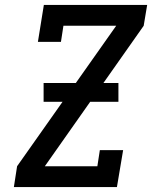

<svg xmlns="http://www.w3.org/2000/svg" viewBox="-20 -755 640 775"><path d="M36 0 49 -84 449 -651H236L226 -586H133L157 -735H574L560 -651L161 -84H373L383 -149H477L452 0ZM156 -344V-420H458V-344Z"/></svg>

Font: Iosevka Slab MdExObl
Style: Regular
Weight: 500
Width: 7
Italic angle: -9°
Monospace: yes
Designer: Belleve Invis
Foundry: Belleve Invis
Version: Version 11.1.1; ttfautohint (v1.8.3)